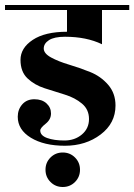

<svg xmlns="http://www.w3.org/2000/svg" viewBox="-40 -580 537 768"><path d="M-20 -540V-560H477V-540H368V-403Q306 -433 220 -433Q177 -433 156 -419.5Q135 -406 135 -386Q135 -366 164.5 -350Q194 -334 236 -321.5Q278 -309 320.5 -292Q363 -275 392.5 -241Q422 -207 422 -158Q422 -87 362.5 -42Q303 3 219.5 3Q136 3 83.5 -29Q31 -61 31 -113Q31 -142 49 -162.5Q67 -183 97.5 -183Q128 -183 146 -166.5Q164 -150 164 -126Q164 -102 142.5 -85Q121 -68 121 -58Q121 -38 148.5 -28Q176 -18 217.5 -18Q259 -18 287.5 -42Q316 -66 316 -104Q316 -142 288 -165.5Q260 -189 219.5 -201.5Q179 -214 138.5 -227Q98 -240 70 -266.5Q42 -293 42 -340.5Q42 -388 91 -420.5Q140 -453 228 -453V-540ZM260 50Q280 70 280 99Q280 128 260 148Q240 168 211 168Q182 168 162 148Q142 128 142 99Q142 70 162 50Q182 30 211 30Q240 30 260 50Z"/></svg>

Font: Rozha One
Style: Regular
Weight: 400
Designer: Tim Donaldson, Indian Type Foundry
Foundry: Indian Type Foundry
Version: Version 1.300;PS 1.0;hotconv 1.0.78;makeotf.lib2.5.61930; tt